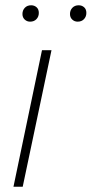

<svg xmlns="http://www.w3.org/2000/svg" viewBox="-20 -707 347 727"><path d="M31 0 139 -517H175L66 0ZM274 -625Q262 -625 253.5 -633Q245 -641 245 -654Q245 -668 254 -677.5Q263 -687 278 -687Q290 -687 298.5 -679.5Q307 -672 307 -658Q307 -644 298 -634.5Q289 -625 274 -625ZM94 -625Q82 -625 73.5 -633Q65 -641 65 -654Q65 -668 74 -677.5Q83 -687 98 -687Q110 -687 118.5 -679.5Q127 -672 127 -658Q127 -644 118 -634.5Q109 -625 94 -625Z"/></svg>

Font: Mona Sans ExtraLight
Style: Italic
Weight: 200
Italic angle: -11.6951°
Designer: Deni Anggara
Foundry: GitHub
Version: Version 2.000